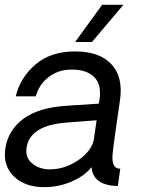

<svg xmlns="http://www.w3.org/2000/svg" viewBox="-24 -770 588 795"><path d="M486.8 -750 356.9 -596.2H287.1L398.9 -750ZM473.1 -356.9Q467.3 -316.9 460.2 -268.6Q453.1 -220.2 448.5 -184.1Q443.8 -147.9 443.8 -147Q432.6 -69.8 474.1 -71.8L463.9 0Q451.7 0 434.1 -2Q359.9 -14.2 355 -78.1Q327.1 -42 273.2 -18.6Q219.2 4.9 159.2 4.9Q79.1 4.9 33.4 -39.6Q-12.2 -84 -2 -154.8Q9.3 -230 71.5 -277.1Q133.8 -324.2 250 -332L384.8 -340.8L388.2 -358.9Q397 -419.9 366 -450.9Q335 -481.9 272.9 -481.9Q217.8 -481.9 178 -451.4Q138.2 -420.9 124 -371.1H41Q60.1 -449.2 123 -503.2Q186 -557.1 287.1 -557.1Q387.2 -557.1 436.8 -504.6Q486.3 -452.1 473.1 -356.9ZM363.8 -188 376 -272 249 -262.2Q98.1 -250 85.9 -157.2Q80.1 -117.2 109.6 -93Q139.2 -68.8 182.1 -68.8Q243.2 -68.8 297.4 -105Q351.6 -141.1 363.8 -188Z"/></svg>

Font: Oakes Grotesk
Style: Italic
Weight: 400
Designer: Samuel Oakes
Foundry: Samuel Oakes
Version: Version 1.0 | wf-rip DC20170320